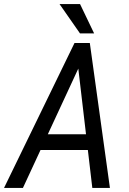

<svg xmlns="http://www.w3.org/2000/svg" viewBox="-52 -922 632 942"><path d="M358.9 -643.1 60.5 0H-32.2L313.5 -710.9H371.6ZM400.9 0 324.2 -653.3 333.5 -710.9H388.7L487.3 0ZM445.8 -263.2 432.1 -186H99.1L112.8 -263.2ZM340.8 -901.9 409.7 -758.3H340.3L240.2 -901.9Z"/></svg>

Font: Roboto Condensed
Style: Italic
Weight: 400
Italic angle: -12°
Designer: Christian Robertson
Foundry: Google
Version: Version 3.0